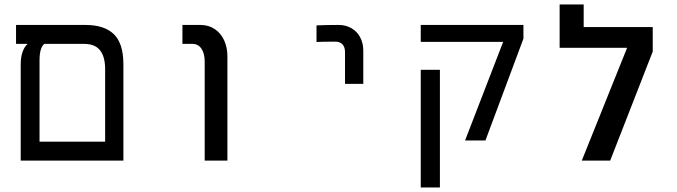

<svg xmlns="http://www.w3.org/2000/svg" viewBox="-20 -721 3040 862"><path d="M52 -609H363.5Q448.5 -609 491.2 -567.5Q534 -526 534 -431.5V0H73V-432Q73 -465.5 81.8 -489.2Q90.5 -513 104.5 -524H52ZM452 -85V-411Q452 -466 429.2 -495Q406.5 -524 357 -524H179Q157.5 -507 157.5 -450V-85Z M844 -524H799V-609H879.5Q917 -609 944.5 -590.2Q972 -571.5 986.5 -539.5Q1001 -507.5 1001 -468.5V0H899V-444.5Q899 -481.5 884.2 -502.8Q869.5 -524 844 -524Z M1500 -609Q1479.5 -609 1445.2 -608.5Q1411 -608 1401 -607V-532.5Q1424.5 -534 1486 -534Q1506.5 -534 1517.8 -521.8Q1529 -509.5 1529 -486.5V-344.5H1611V-494Q1611 -527 1597.2 -553.2Q1583.5 -579.5 1558.2 -594.2Q1533 -609 1500 -609Z M2239 -533H1869V-609H2330V-547.5L2159.5 -90.5H2068ZM1869 -407.5H1955V120.5H1869Z M2910.5 -599.5V-489.5L2719.5 0H2592L2795.5 -506.5H2492.5V-701H2600.5V-599.5Z"/></svg>

Font: JuliaMono
Style: Regular
Weight: 400
Monospace: yes
Designer: cormullion
Foundry: corm
Version: Version 0.055; ttfautohint (v1.8.4)